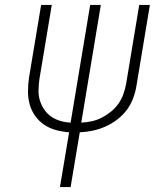

<svg xmlns="http://www.w3.org/2000/svg" viewBox="-20 -755 640 775"><path d="M222 0 259 -221Q232 -223 206 -230Q180 -237 158.5 -251.5Q137 -266 122 -287Q107 -308 100 -333Q93 -358 93 -385.5Q93 -413 97 -441L146 -735H189L139 -435Q136 -413 135.5 -391Q135 -369 141 -349.5Q147 -330 158.5 -313Q170 -296 186.5 -284.5Q203 -273 223.5 -267Q244 -261 265 -260L344 -735H387L308 -260Q329 -261 350 -265.5Q371 -270 390.5 -280Q410 -290 427.5 -304Q445 -318 458 -336.5Q471 -355 478 -375Q485 -395 489 -416L542 -735H585L531 -410Q527 -384 517.5 -358.5Q508 -333 491.5 -311Q475 -289 452.5 -272Q430 -255 405 -244Q380 -233 354 -227.5Q328 -222 302 -221L265 0Z"/></svg>

Font: Iosevka SS04 XLt Ex Obl
Style: Regular
Weight: 200
Width: 7
Italic angle: -9°
Monospace: yes
Designer: Belleve Invis
Foundry: Belleve Invis
Version: Version 19.0.0; ttfautohint (v1.8.4)